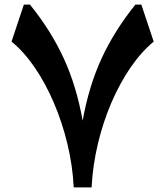

<svg xmlns="http://www.w3.org/2000/svg" viewBox="-20 -809 713 829"><path d="M375.5 0H298.3Q293.5 -94.7 271 -188Q248.5 -281.2 212.4 -365.5Q176.3 -449.7 129.9 -517.6Q83.5 -585.4 29.8 -629.4L83 -789.1H109.4Q200.2 -676.8 255.1 -557.4Q310.1 -438 336.9 -288.1Q363.8 -438 418.9 -557.4Q474.1 -676.8 564.5 -789.1H590.3L643.6 -629.4Q590.3 -585.4 543.7 -517.6Q497.1 -449.7 460.9 -365.5Q424.8 -281.2 402.6 -188Q380.4 -94.7 375.5 0Z"/></svg>

Font: Pinar-DS2-FD Bold
Style: Regular
Weight: 700
Designer: Amin Abedi
Version: Version 3.000